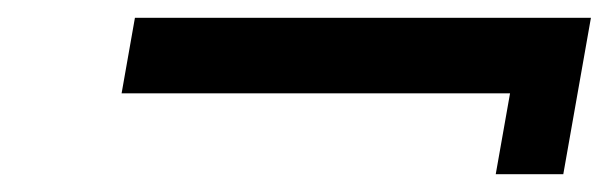

<svg xmlns="http://www.w3.org/2000/svg" viewBox="-20 -393 685 216"><path d="M613.7 -197 644.8 -373H131.8L116.8 -288H553.8L537.7 -197Z"/></svg>

Font: Hussar Wysoki
Style: Obl
Weight: 700
Foundry: Cannot Into Space Fonts
Version: Version 0.92